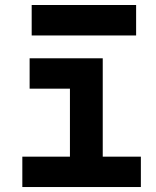

<svg xmlns="http://www.w3.org/2000/svg" viewBox="-20 -752 626 772"><path d="M69.8 0V-122.1H261.2V-395.5H99.1V-517.6H393.1V-122.1H546.4V0ZM107.4 -609.4V-731.9H527.3V-609.4Z"/></svg>

Font: Cascadia Mono
Style: Bold
Weight: 700
Monospace: yes
Designer: Aaron Bell
Foundry: Saja Typeworks
Version: Version 2404.023; ttfautohint (v1.8.4)